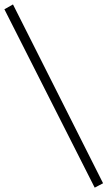

<svg xmlns="http://www.w3.org/2000/svg" viewBox="-41 -738 495 874"><path d="M428.2 96.2 390.1 116.2 -21 -695.8 18.1 -717.8Z"/></svg>

Font: Halibut
Style: Regular
Weight: 400
Designer: Matteo Maggi
Foundry: Collletttivo
Version: Version 3.080 | FøM Fix